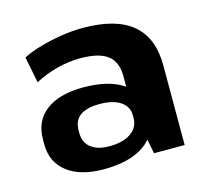

<svg xmlns="http://www.w3.org/2000/svg" viewBox="-86 -648 816 757"><g transform="rotate(-15 322.0 -270.0)"><path d="M418 -194V-325Q418 -383 383 -410Q348 -437 271 -437Q224 -437 176 -424.5Q128 -412 85 -389L64 -496Q96 -512 138 -524Q180 -536 225.5 -543Q271 -550 312 -550Q447 -550 514 -494Q581 -438 581 -325V0H456ZM249 10Q154 10 100.5 -31.5Q47 -73 47 -146V-166Q47 -241 101 -282Q155 -323 253 -323Q357 -323 416 -283Q475 -243 475 -169V-148Q475 -74 415.5 -32Q356 10 249 10ZM294 -72Q350 -72 382 -94.5Q414 -117 414 -155V-166Q414 -202 383.5 -222.5Q353 -243 298 -243Q247 -243 219.5 -224Q192 -205 192 -163V-153Q192 -114 219 -93Q246 -72 294 -72Z"/></g></svg>

Font: Pathway Extreme
Style: Bold
Weight: 700
Designer: Eduardo Rodriguez Tunni
Foundry: Eduardo Rodriguez Tunni
Version: Version 1.001;gftools[0.9.26]